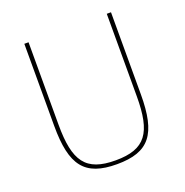

<svg xmlns="http://www.w3.org/2000/svg" viewBox="-127 -814 907 941"><g transform="rotate(-20 326.0 -343.0)"><path d="M100 -698V-270C100 -63 158 12 326 12C494 12 552 -63 552 -270V-698H530V-268C530 -78 482 -8 326 -8C170 -8 122 -78 122 -268V-698Z"/></g></svg>

Font: IBM Plex Sans Thai Looped Thin
Style: Regular
Weight: 100
Designer: Mike Abbink, Paul van der Laan, Pieter van Rosmalen, Ben Mitchell, Mark Frömberg
Foundry: Bold Monday
Version: Version 1.1